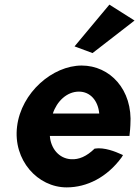

<svg xmlns="http://www.w3.org/2000/svg" viewBox="-20 -789 603 832"><path d="M303 -588 381 -559 563 -700 454 -769ZM196 -200H541L542 -210C543 -222 545 -235 545 -247C556 -401 456 -505 334 -505C208 -505 72 -388 54 -241C36 -95 143 23 269 23C357 23 444 -21 507 -107L513 -117L504 -121C482 -131 432 -152 390 -145C355 -111 322 -97 288 -99C236 -102 200 -145 196 -200ZM410 -297H209C226 -349 269 -392 322 -392C371 -392 405 -353 410 -297Z"/></svg>

Font: Bluebird
Style: SfBdNrwObl
Weight: 700
Designer: Jasper
Foundry: Cannot Into Space Fonts
Version: Version 0.98